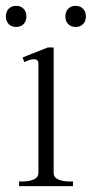

<svg xmlns="http://www.w3.org/2000/svg" viewBox="-24 -635 313 655"><path d="M-4 -579Q-4 -595 5.5 -605Q15 -615 31 -615Q47 -615 56.5 -605Q66 -595 66 -579Q66 -563 56.5 -553Q47 -543 31 -543Q15 -543 5.5 -553Q-4 -563 -4 -579ZM199 -579Q199 -595 208.5 -605Q218 -615 234 -615Q250 -615 259.5 -605Q269 -595 269 -579Q269 -563 259.5 -553Q250 -543 234 -543Q218 -543 208.5 -553Q199 -563 199 -579ZM41 -16H54Q76 -16 91.5 -23Q107 -30 107 -45V-418Q107 -433 92 -433Q79 -433 59 -423L53 -439L139 -473H159V-45Q159 -30 174.5 -23Q190 -16 212 -16H225V0H41Z"/></svg>

Font: Taviraj ExtraLight
Style: Regular
Weight: 200
Designer: Katatrad Team
Foundry: CadsonDemak
Version: Version 1.030